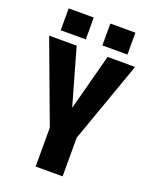

<svg xmlns="http://www.w3.org/2000/svg" viewBox="-148 -877 754 957"><g transform="rotate(20 229.0 -398.5)"><path d="M305 0H162V-206L2 -636H148L233 -337L312 -636H458L305 -205ZM180 -797V-681H47V-797ZM401 -797V-681H268V-797Z"/></g></svg>

Font: Teko SemiBold
Style: Regular
Weight: 600
Designer: Manushi Parikh, Jonny Pinhorn
Foundry: Indian Type Foundry
Version: Version 1.106;PS 1.0;hotconv 1.0.78;makeotf.lib2.5.61930; tt